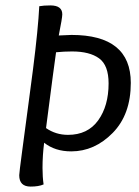

<svg xmlns="http://www.w3.org/2000/svg" viewBox="-20 -686 513 709"><path d="M231 -188Q304 -188 342.5 -241.5Q381 -295 381 -378Q381 -445 346 -470.5Q311 -496 246 -496Q217 -496 187 -493Q181 -453 150 -213Q186 -188 231 -188ZM166 -666Q210 -666 210 -633Q210 -620 197 -555Q233 -557 244 -557Q463 -557 463 -380Q463 -263 396 -195Q329 -127 243 -127Q183 -127 143 -159Q137 -112 137 -66Q137 -32 141 -5Q123 3 93 3Q51 3 51 -39Q51 -47 62 -129.5Q73 -212 86 -309.5Q99 -407 102 -431Q121 -581 125 -663Q141 -666 166 -666Z"/></svg>

Font: Overlock
Style: Italic
Weight: 400
Designer: Dario Muhafara
Foundry: Dario Manuel Muhafara
Version: Version 1.002